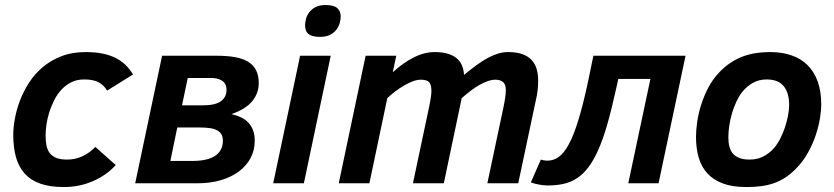

<svg xmlns="http://www.w3.org/2000/svg" viewBox="-20 -736 3351 771"><path d="M444.8 -73.2Q425.8 -52.2 402.3 -35.9Q378.9 -19.5 352.1 -8.1Q325.2 3.4 295.9 9.3Q266.6 15.1 235.8 15.1Q180.7 15.1 142.1 1.5Q103.5 -12.2 79.3 -38.8Q55.2 -65.4 44.2 -104.7Q33.2 -144 33.2 -194.8Q33.2 -223.1 39.6 -258.8Q45.9 -294.4 59.8 -331.3Q73.7 -368.2 96.2 -403.3Q118.7 -438.5 150.9 -465.8Q183.1 -493.2 226.1 -510Q269 -526.9 324.2 -526.9Q360.8 -526.9 389.9 -521.2Q418.9 -515.6 442.1 -504.4Q465.3 -493.2 482.9 -476.3Q500.5 -459.5 514.2 -437L410.2 -372.1Q396.5 -395 375.2 -406Q354 -417 317.9 -417Q289.1 -417 266.6 -405.8Q244.1 -394.5 226.8 -376Q209.5 -357.4 197.5 -333.5Q185.5 -309.6 177.7 -284.7Q169.9 -259.8 166.5 -235.4Q163.1 -210.9 163.1 -191.9Q163.1 -169.4 166.7 -151.4Q170.4 -133.3 180.2 -120.8Q189.9 -108.4 206.5 -101.8Q223.1 -95.2 249 -95.2Q282.2 -95.2 310.8 -108.4Q339.4 -121.6 362.8 -146Z M909.7 -277.8Q930.2 -272.9 947.5 -264.9Q964.8 -256.8 977.1 -243.9Q989.3 -231 996.1 -213.1Q1002.9 -195.3 1002.9 -170.9Q1002.9 -133.3 986.6 -102.1Q970.2 -70.8 940.2 -48.1Q910.2 -25.4 867.7 -12.7Q825.2 0 772.9 0H522.9L630.9 -512.2H849.6Q891.6 -512.2 923.3 -506.6Q955.1 -501 976.3 -488Q997.6 -475.1 1008.3 -454.1Q1019 -433.1 1019 -401.9Q1019 -362.3 993.4 -330.3Q967.8 -298.3 909.7 -277.8ZM794.9 -313Q843.8 -313 866.7 -329.3Q889.6 -345.7 889.6 -375Q889.6 -389.2 884.3 -398.4Q878.9 -407.7 869.9 -413.1Q860.8 -418.5 849.6 -420.7Q838.4 -422.9 826.7 -422.9H733.9L710.9 -313ZM754.9 -89.8Q782.7 -89.8 804.9 -94.7Q827.1 -99.6 842.8 -109.6Q858.4 -119.6 866.7 -134.8Q875 -149.9 875 -170.9Q875 -187 868.7 -197.3Q862.3 -207.5 850.1 -213.6Q837.9 -219.7 820.1 -221.9Q802.2 -224.1 778.8 -224.1H691.9L664.1 -89.8Z M1077.1 0 1185.1 -512.2H1308.1L1200.2 0ZM1205.1 -634.8Q1205.1 -645 1208.5 -658.9Q1211.9 -672.9 1220.9 -685.5Q1230 -698.2 1246.1 -707Q1262.2 -715.8 1287.1 -715.8Q1320.3 -715.8 1334.2 -703.6Q1348.1 -691.4 1348.1 -669.9Q1348.1 -658.2 1344.2 -643.8Q1340.3 -629.4 1330.8 -616.9Q1321.3 -604.5 1305.4 -596.2Q1289.6 -587.9 1265.1 -587.9Q1248 -587.9 1236.3 -591.1Q1224.6 -594.2 1217.8 -600.3Q1210.9 -606.4 1208 -615.2Q1205.1 -624 1205.1 -634.8Z M1937 0 2001 -301.8Q2006.3 -326.7 2008.8 -344.5Q2011.2 -362.3 2011.2 -375Q2011.2 -397 2000 -406.5Q1988.8 -416 1969.2 -416Q1955.1 -416 1938.5 -410.2Q1921.9 -404.3 1904.3 -394.3Q1886.7 -384.3 1868.9 -370.6Q1851.1 -356.9 1834 -341.8L1762.2 0H1638.2L1702.1 -301.8Q1707.5 -326.7 1710 -344Q1712.4 -361.3 1712.4 -368.2Q1712.4 -379.4 1710.9 -388.2Q1709.5 -397 1705.1 -403.3Q1700.7 -409.7 1692.4 -412.8Q1684.1 -416 1670.4 -416Q1654.8 -416 1637.5 -409.4Q1620.1 -402.8 1602.1 -392.3Q1584 -381.8 1566.9 -368.7Q1549.8 -355.5 1535.2 -341.8L1463.4 0H1340.3L1448.2 -512.2H1571.3L1557.1 -445.8Q1599.6 -484.4 1641.8 -505.6Q1684.1 -526.9 1726.1 -526.9Q1780.8 -526.9 1810.8 -504.4Q1840.8 -481.9 1843.3 -435.1Q1869.6 -457 1893.1 -474.1Q1916.5 -491.2 1938 -502.9Q1959.5 -514.6 1979.7 -520.8Q2000 -526.9 2020 -526.9Q2055.2 -526.9 2078.4 -518.3Q2101.6 -509.8 2115.5 -494.4Q2129.4 -479 2135.3 -458Q2141.1 -437 2141.1 -412.1Q2141.1 -394 2138.9 -373.8Q2136.7 -353.5 2131.3 -331.1L2061 0Z M2462.9 -418.9 2451.7 -369.1Q2434.6 -291.5 2417.7 -233.4Q2400.9 -175.3 2382.1 -133.3Q2363.3 -91.3 2342.5 -64Q2321.8 -36.6 2296.9 -20.3Q2272 -3.9 2242.7 2.4Q2213.4 8.8 2177.7 8.8Q2169.4 8.8 2159.9 7.6Q2150.4 6.3 2141.4 4.6Q2132.3 2.9 2124.5 0.7Q2116.7 -1.5 2111.8 -3.9L2151.9 -95.2Q2158.7 -92.8 2166 -91.8Q2173.3 -90.8 2177.7 -90.8Q2202.6 -90.8 2223.9 -106Q2245.1 -121.1 2264.6 -157.5Q2284.2 -193.8 2302.7 -254.4Q2321.3 -314.9 2340.8 -405.8L2362.8 -512.2H2732.9L2624.5 0H2502.9L2591.8 -418.9Z M2774.9 -186Q2774.9 -212.4 2779.5 -245.6Q2784.2 -278.8 2795.2 -314.2Q2806.2 -349.6 2824.2 -384Q2842.3 -418.5 2869.6 -446.8Q2906.2 -485.4 2955.1 -506.1Q3003.9 -526.9 3073.7 -526.9Q3120.1 -526.9 3158 -513.9Q3195.8 -501 3222.4 -474.9Q3249 -448.7 3263.4 -409.2Q3277.8 -369.6 3277.8 -316.9Q3277.8 -293 3272.5 -260Q3267.1 -227.1 3255.1 -191.7Q3243.2 -156.2 3223.4 -121.1Q3203.6 -85.9 3174.8 -57.1Q3154.3 -36.6 3133.3 -22.9Q3112.3 -9.3 3088.4 -0.7Q3064.5 7.8 3037.1 11.5Q3009.8 15.1 2976.6 15.1Q2921.9 15.1 2883.5 1Q2845.2 -13.2 2821 -39.3Q2796.9 -65.4 2785.9 -102.5Q2774.9 -139.6 2774.9 -186ZM2904.8 -184.1Q2904.8 -163.1 2909.2 -146.5Q2913.6 -129.9 2923.6 -118.7Q2933.6 -107.4 2950 -101.3Q2966.3 -95.2 2989.7 -95.2Q3021.5 -95.2 3045.7 -107.9Q3069.8 -120.6 3088.9 -142.1Q3102.1 -157.7 3113.3 -179.7Q3124.5 -201.7 3132.3 -225.3Q3140.1 -249 3144.5 -272.2Q3148.9 -295.4 3148.9 -314Q3148.9 -363.8 3126.7 -390.4Q3104.5 -417 3058.6 -417Q3027.8 -417 3003.4 -403.3Q2979 -389.6 2960.9 -367.2Q2948.2 -351.1 2937.7 -329.1Q2927.2 -307.1 2919.9 -282.7Q2912.6 -258.3 2908.7 -232.9Q2904.8 -207.5 2904.8 -184.1Z"/></svg>

Font: Clear Sans
Style: Bold Italic
Weight: 700
Italic angle: -12°
Foundry: Intel Corporation
Version: Version 1.00